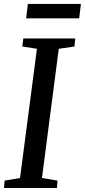

<svg xmlns="http://www.w3.org/2000/svg" viewBox="-20 -934 422 954"><path d="M-0.5 0 3 -36.5 79.5 -49.5 163.5 -691.5 91 -703 96 -743H354L350 -703L272 -691.5L188.5 -49.5L266 -36.5L263 0ZM118.5 -914.5H382L373.5 -843H110Z"/></svg>

Font: Merriweather Text Regular
Style: Italic
Weight: 400
Italic angle: -7.8°
Designer: Eben Sorkin
Foundry: Eben Sorkin
Version: Version 2.100; ttfautohint (v1.7.19-72a1) -l 8 -r 50 -G 200 